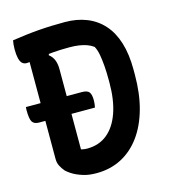

<svg xmlns="http://www.w3.org/2000/svg" viewBox="-109 -810 817 909"><g transform="rotate(-15 300.0 -355.0)"><path d="M10 -379H284Q310 -379 319.5 -367.5Q329 -356 329 -327Q329 -319 328 -309.5Q327 -300 325 -292H51Q28 -292 18.5 -306Q9 -320 9 -365Q9 -369 9.5 -372.5Q10 -376 10 -379ZM548 -393Q548 -301 527.5 -227Q507 -153 468.5 -100Q430 -47 375.5 -18.5Q321 10 253 10Q235 10 218.5 8Q202 6 186.5 1Q171 -4 157.5 -10Q144 -16 132 -24Q120 -32 110 -41Q98 -55 90 -70.5Q82 -86 82 -105Q82 -168 82 -231.5Q82 -295 82 -359Q82 -423 82 -487.5Q82 -552 82 -617H189L178 -588Q195 -575 202.5 -556Q210 -537 210 -511Q210 -463 210 -414Q210 -365 210 -315.5Q210 -266 210 -216.5Q210 -167 210 -118Q214 -117 219 -116Q224 -115 229 -114.5Q234 -114 240 -114Q298 -114 338.5 -147Q379 -180 400.5 -241.5Q422 -303 422 -388V-399Q422 -440 419.5 -471Q417 -502 412.5 -527Q408 -552 398 -570Q383 -581 365.5 -587Q348 -593 327.5 -596Q307 -599 281 -599Q238 -599 202 -596Q166 -593 138.5 -589Q111 -585 93.5 -582Q76 -579 68 -579Q54 -579 45.5 -587.5Q37 -596 33 -613.5Q29 -631 29 -657Q29 -669 30 -679.5Q31 -690 33 -700Q66 -705 99 -709Q132 -713 164.5 -715.5Q197 -718 229 -719Q261 -720 292 -720Q351 -720 398.5 -701Q446 -682 479.5 -644.5Q513 -607 530.5 -550.5Q548 -494 548 -419Z"/></g></svg>

Font: Recursive Monospace Casual SemiBold
Style: Regular
Weight: 600
Version: Version 1.047